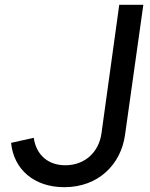

<svg xmlns="http://www.w3.org/2000/svg" viewBox="-20 -765 622 797"><path d="M247 12C389 12 482 -83 499 -205L575 -745H475L401 -210C390 -134 333 -79 251 -79C181 -79 131 -120 120 -193L26 -172C37 -62 121 12 247 12Z"/></svg>

Font: Mluvka Medium
Style: Italic
Weight: 500
Italic angle: -8°
Designer: Modified by Jiří Krblich, Original typeface by Gumpita Rahayu
Foundry: Gumpita Rahayu & Jiří Krblich
Version: Version 2.000;Glyphs 3.1.1 (3134)